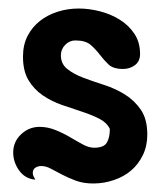

<svg xmlns="http://www.w3.org/2000/svg" viewBox="-20 -422 376 451"><path d="M165 -402Q189 -402 214.5 -395.5Q240 -389 261 -376Q282 -363 295.5 -343Q309 -323 309 -295Q309 -278 297 -269Q285 -260 269 -260Q246 -260 235 -270.5Q224 -281 214.5 -293.5Q205 -306 193 -316.5Q181 -327 157 -327Q143 -327 133 -316.5Q123 -306 123 -292Q123 -272 138 -260Q153 -248 175.5 -239.5Q198 -231 224.5 -222.5Q251 -214 273.5 -200Q296 -186 311 -164Q326 -142 326 -106Q326 -79 315.5 -57.5Q305 -36 288 -21.5Q271 -7 247.5 1Q224 9 199 9Q176 9 158.5 2.5Q141 -4 126.5 -11.5Q112 -19 100 -25.5Q88 -32 77 -32Q69 -32 63 -28Q57 -24 57 -16Q57 -11 59 -7.5Q61 -4 63 0Q39 -2 25 -21.5Q11 -41 11 -64Q11 -89 29.5 -106.5Q48 -124 73 -124Q92 -124 110.5 -116.5Q129 -109 145 -99.5Q161 -90 175 -82.5Q189 -75 201 -75Q224 -75 231 -87Q238 -99 238 -119Q231 -134 213.5 -143Q196 -152 173 -159.5Q150 -167 125.5 -175.5Q101 -184 80.5 -198Q60 -212 47 -233.5Q34 -255 34 -289Q34 -317 45 -338Q56 -359 74 -373Q92 -387 115.5 -394.5Q139 -402 165 -402Z"/></svg>

Font: Gloria
Style: Regular
Weight: 400
Designer: Peter Wiegel
Foundry: Peter Wiegel
Version: Version 1.000